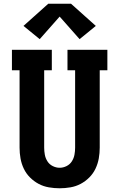

<svg xmlns="http://www.w3.org/2000/svg" viewBox="-20 -1002 640 1030"><path d="M300 8Q271 8 242 3Q213 -2 187.5 -15.5Q162 -29 141 -50Q120 -71 107.5 -97.5Q95 -124 90 -152.5Q85 -181 85 -210V-625H44V-735H258V-625H217V-210Q217 -191 220.5 -172Q224 -153 234.5 -136.5Q245 -120 263 -111Q281 -102 300 -102Q319 -102 337 -111Q355 -120 365.5 -136.5Q376 -153 379.5 -172Q383 -191 383 -210V-625H342V-735H556V-625H515V-210Q515 -181 510 -152.5Q505 -124 492.5 -97.5Q480 -71 459 -50Q438 -29 412.5 -15.5Q387 -2 358 3Q329 8 300 8ZM193 -792 106 -863 239 -982H361L494 -863L407 -792L300 -913Z"/></svg>

Font: Iosevka Curly Slab XBdEx
Style: Regular
Weight: 800
Width: 7
Monospace: yes
Designer: Belleve Invis
Foundry: Belleve Invis
Version: Version 11.0.0; ttfautohint (v1.8.3)